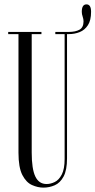

<svg xmlns="http://www.w3.org/2000/svg" viewBox="-20 -846 436 878"><path d="M178.5 12Q153 12 126.5 0.2Q100 -11.5 82.2 -45.8Q64.5 -80 64.5 -148V-690H17.5V-700H169.5V-690H125V-148.5Q125 -73.5 141.5 -39Q158 -4.5 193 -4.5Q211.5 -4.5 230.5 -13.8Q249.5 -23 262.5 -48Q275.5 -73 275.5 -119V-690H233V-700H294.5Q325 -700 343.5 -710.2Q362 -720.5 362 -748.5Q362 -758.5 358 -770Q354 -781.5 354 -792Q354 -826 375.5 -826Q396.5 -826 396.5 -792Q396.5 -753 382 -730.8Q367.5 -708.5 344.2 -699.2Q321 -690 294.5 -690H286.5V-122Q286.5 -68 270.8 -38.8Q255 -9.5 230.2 1.2Q205.5 12 178.5 12Z"/></svg>

Font: Imbue 100pt Light
Style: Regular
Weight: 300
Designer: Tyler Finck
Foundry: Etcetera Type Company
Version: Version 1.102; ttfautohint (v1.8.3)